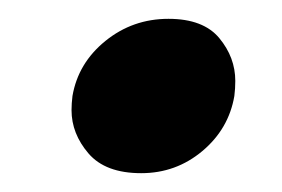

<svg xmlns="http://www.w3.org/2000/svg" viewBox="-20 -177 300 204"><path d="M130 7Q92 7 74 -14Q56 -35 56 -60Q56 -67 57 -75Q63 -110 92 -133.5Q121 -157 159 -157Q196 -157 213 -136.5Q230 -116 230 -91Q230 -83 229 -75Q223 -40 195 -16.5Q167 7 130 7Z"/></svg>

Font: Fz Poppins SemBd
Style: Italic
Weight: 600
Italic angle: -10°
Designer: Ninad Kale (Devanagari), Jonny Pinhorn (Latin)
Foundry: Indian Type Foundry
Version: Vit hóa bi Vntype.Com & FontZin.Com